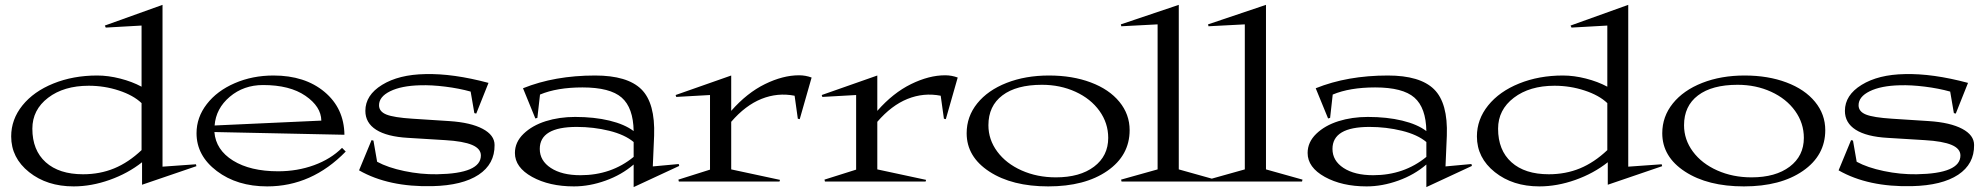

<svg xmlns="http://www.w3.org/2000/svg" viewBox="-20 -745 8160 788"><path d="M25.9 -185.1Q25.9 -254.9 72 -312.3Q118.2 -369.6 199.2 -402.3Q280.3 -435.1 378.9 -435.1Q424.3 -435.1 473.1 -422.6Q522 -410.2 561 -389.2V-640.1L414.1 -631.8L410.2 -640.1L647 -725.1V-61L784.2 -70.8L786.1 -63L563 13.2V-79.1Q504.9 -33.2 429.9 -6.6Q355 20 282.2 20Q172.9 20 99.4 -38.6Q25.9 -97.2 25.9 -185.1ZM112.8 -216.8Q112.8 -128.4 167.7 -79.1Q222.7 -29.8 320.8 -29.8Q390.1 -29.8 448.7 -54Q507.3 -78.1 561 -128.9V-321.8Q527.3 -354 468 -373.5Q408.7 -393.1 344.2 -393.1Q242.2 -393.1 177.5 -343.8Q112.8 -294.4 112.8 -216.8Z M1298.8 -250Q1297.9 -307.6 1233.6 -351.8Q1169.4 -396 1059.6 -396Q980 -396 923.1 -347.9Q866.2 -299.8 860.8 -230ZM786.6 -198.2Q786.6 -263.2 828.6 -317.6Q870.6 -372.1 943.4 -403.6Q1016.1 -435.1 1102.5 -435.1Q1231.4 -435.1 1311.8 -367.9Q1392.1 -300.8 1393.6 -191.9L859.9 -203.1Q865.7 -129.9 936.5 -85.9Q1007.3 -42 1121.6 -42Q1200.2 -42 1269 -67.1Q1337.9 -92.3 1383.8 -138.2L1398.9 -123Q1259.8 20 1076.7 20Q953.1 20 869.9 -43Q786.6 -106 786.6 -198.2Z M1453.6 -45.9 1504.9 -169.9 1512.7 -168 1527.8 -81.1Q1571.8 -57.1 1639.4 -43Q1707 -28.8 1773.9 -29.8Q1953.6 -32.7 1953.6 -106.9Q1953.6 -134.8 1917.7 -150.1Q1881.8 -165.5 1806.6 -169.9L1654.8 -179.2Q1568.4 -184.1 1523.9 -212.4Q1479.5 -240.7 1479.5 -290Q1479.5 -354.5 1548.1 -396.7Q1616.7 -439 1725.6 -440.9Q1839.4 -443.8 1984.9 -404.8L1934.6 -278.8L1926.8 -280.8L1911.6 -369.1Q1864.3 -382.3 1807.6 -389.4Q1751 -396.5 1704.6 -395Q1627.4 -393.1 1581.5 -370.6Q1535.6 -348.1 1535.6 -313Q1535.6 -287.1 1565.9 -274.9Q1596.2 -262.7 1672.9 -257.8L1824.7 -248Q1912.1 -242.2 1960.9 -216.3Q2009.8 -190.4 2009.8 -149.9Q2010.7 -71.8 1944.3 -27.8Q1877.9 16.1 1754.9 19Q1574.7 23.4 1453.6 -45.9Z M2093.3 -117.2Q2093.3 -161.6 2128.7 -195.8Q2164.1 -230 2219.7 -247.6Q2275.4 -265.1 2340.3 -265.1Q2418.9 -265.1 2481.4 -250Q2543.9 -234.9 2580.6 -207Q2579.1 -302.7 2531.5 -344.5Q2483.9 -386.2 2370.6 -386.2Q2266.1 -386.2 2196.3 -356.9L2185.5 -261.2L2177.2 -258.8L2126.5 -382.8Q2256.3 -435.1 2422.4 -435.1Q2554.7 -435.1 2612.1 -378.7Q2669.4 -322.3 2664.6 -188L2659.2 -62L2765.6 -71.8L2767.6 -64L2580.6 22.9V-69.8Q2531.2 -27.3 2465.3 -3.7Q2399.4 20 2335.4 20Q2234.4 20 2163.8 -19Q2093.3 -58.1 2093.3 -117.2ZM2195.3 -133.8Q2195.3 -85.4 2240.7 -55.7Q2286.1 -25.9 2362.3 -25.9Q2488.8 -25.9 2580.6 -101.1V-162.1Q2544.4 -192.4 2480.2 -208.3Q2416 -224.1 2347.2 -224.1Q2195.3 -224.1 2195.3 -133.8Z M2981 -49.8 3181.2 -6.8 3179.2 0H2766.1L2764.2 -7.8L2894 -48.8V-355L2755.4 -347.2L2752.9 -355L2981 -435.1V-290Q3045.9 -363.8 3119.6 -399.9Q3193.4 -436 3259.3 -436Q3286.1 -436 3311 -426.8L3262.2 -255.9L3254.4 -257.8L3241.2 -352.1Q3171.4 -365.7 3105.2 -339.1Q3039.1 -312.5 2981 -245.1Z M3580.6 -49.8 3780.8 -6.8 3778.8 0H3365.7L3363.8 -7.8L3493.7 -48.8V-355L3355 -347.2L3352.5 -355L3580.6 -435.1V-290Q3645.5 -363.8 3719.2 -399.9Q3793 -436 3858.9 -436Q3885.7 -436 3910.6 -426.8L3861.8 -255.9L3854 -257.8L3840.8 -352.1Q3771 -365.7 3704.8 -339.1Q3638.7 -312.5 3580.6 -245.1Z M4282.2 20Q4133.8 20 4040.5 -40.8Q3947.3 -101.6 3947.3 -198.2Q3947.3 -266.6 3990.7 -320.6Q4034.2 -374.5 4111.3 -404.8Q4188.5 -435.1 4285.2 -435.1Q4381.3 -435.1 4456.8 -406.7Q4532.2 -378.4 4574.2 -327.1Q4616.2 -275.9 4616.2 -210.9Q4616.2 -106.9 4524.4 -43.5Q4432.6 20 4282.2 20ZM4036.6 -231Q4036.6 -171.9 4073 -122.8Q4109.4 -73.7 4173.1 -45.4Q4236.8 -17.1 4313.5 -17.1Q4412.1 -17.1 4470.2 -61Q4528.3 -105 4528.3 -179.2Q4528.3 -239.7 4492.4 -289.8Q4456.5 -339.8 4394 -368.4Q4331.5 -397 4256.3 -397Q4151.4 -397 4094 -353.5Q4036.6 -310.1 4036.6 -231Z M4582 -637.2 4580.1 -645 4817.9 -725.1V-49.8L4967.8 -7.8L4965.8 0H4583L4581.1 -7.8L4731 -49.8V-645Z M4939.9 -637.2 4938 -645 5175.8 -725.1V-49.8L5325.7 -7.8L5323.7 0H4940.9L4939 -7.8L5088.9 -49.8V-645Z M5346.7 -117.2Q5346.7 -161.6 5382.1 -195.8Q5417.5 -230 5473.1 -247.6Q5528.8 -265.1 5593.8 -265.1Q5672.4 -265.1 5734.9 -250Q5797.4 -234.9 5834 -207Q5832.5 -302.7 5784.9 -344.5Q5737.3 -386.2 5624 -386.2Q5519.5 -386.2 5449.7 -356.9L5439 -261.2L5430.7 -258.8L5379.9 -382.8Q5509.8 -435.1 5675.8 -435.1Q5808.1 -435.1 5865.5 -378.7Q5922.9 -322.3 5918 -188L5912.6 -62L6019 -71.8L6021 -64L5834 22.9V-69.8Q5784.7 -27.3 5718.8 -3.7Q5652.8 20 5588.9 20Q5487.8 20 5417.2 -19Q5346.7 -58.1 5346.7 -117.2ZM5448.7 -133.8Q5448.7 -85.4 5494.1 -55.7Q5539.6 -25.9 5615.7 -25.9Q5742.2 -25.9 5834 -101.1V-162.1Q5797.9 -192.4 5733.6 -208.3Q5669.4 -224.1 5600.6 -224.1Q5448.7 -224.1 5448.7 -133.8Z M6041.5 -185.1Q6041.5 -254.9 6087.6 -312.3Q6133.8 -369.6 6214.8 -402.3Q6295.9 -435.1 6394.5 -435.1Q6439.9 -435.1 6488.8 -422.6Q6537.6 -410.2 6576.7 -389.2V-640.1L6429.7 -631.8L6425.8 -640.1L6662.6 -725.1V-61L6799.8 -70.8L6801.8 -63L6578.6 13.2V-79.1Q6520.5 -33.2 6445.6 -6.6Q6370.6 20 6297.9 20Q6188.5 20 6115 -38.6Q6041.5 -97.2 6041.5 -185.1ZM6128.4 -216.8Q6128.4 -128.4 6183.3 -79.1Q6238.3 -29.8 6336.4 -29.8Q6405.8 -29.8 6464.4 -54Q6522.9 -78.1 6576.7 -128.9V-321.8Q6543 -354 6483.6 -373.5Q6424.3 -393.1 6359.9 -393.1Q6257.8 -393.1 6193.1 -343.8Q6128.4 -294.4 6128.4 -216.8Z M7137.2 20Q6988.8 20 6895.5 -40.8Q6802.2 -101.6 6802.2 -198.2Q6802.2 -266.6 6845.7 -320.6Q6889.2 -374.5 6966.3 -404.8Q7043.5 -435.1 7140.1 -435.1Q7236.3 -435.1 7311.8 -406.7Q7387.2 -378.4 7429.2 -327.1Q7471.2 -275.9 7471.2 -210.9Q7471.2 -106.9 7379.4 -43.5Q7287.6 20 7137.2 20ZM6891.6 -231Q6891.6 -171.9 6928 -122.8Q6964.4 -73.7 7028.1 -45.4Q7091.8 -17.1 7168.5 -17.1Q7267.1 -17.1 7325.2 -61Q7383.3 -105 7383.3 -179.2Q7383.3 -239.7 7347.4 -289.8Q7311.5 -339.8 7249 -368.4Q7186.5 -397 7111.3 -397Q7006.3 -397 6949 -353.5Q6891.6 -310.1 6891.6 -231Z M7525.9 -45.9 7577.1 -169.9 7585 -168 7600.1 -81.1Q7644 -57.1 7711.7 -43Q7779.3 -28.8 7846.2 -29.8Q8025.9 -32.7 8025.9 -106.9Q8025.9 -134.8 7990 -150.1Q7954.1 -165.5 7878.9 -169.9L7727.1 -179.2Q7640.6 -184.1 7596.2 -212.4Q7551.8 -240.7 7551.8 -290Q7551.8 -354.5 7620.4 -396.7Q7689 -439 7797.9 -440.9Q7911.6 -443.8 8057.1 -404.8L8006.8 -278.8L7999 -280.8L7983.9 -369.1Q7936.5 -382.3 7879.9 -389.4Q7823.2 -396.5 7776.9 -395Q7699.7 -393.1 7653.8 -370.6Q7607.9 -348.1 7607.9 -313Q7607.9 -287.1 7638.2 -274.9Q7668.5 -262.7 7745.1 -257.8L7897 -248Q7984.4 -242.2 8033.2 -216.3Q8082 -190.4 8082 -149.9Q8083 -71.8 8016.6 -27.8Q7950.2 16.1 7827.1 19Q7647 23.4 7525.9 -45.9Z"/></svg>

Font: Halibut Exp
Style: Regular
Weight: 400
Width: 7
Designer: Matteo Maggi
Foundry: Collletttivo
Version: Version 3.080 | FøM Fix